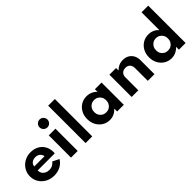

<svg xmlns="http://www.w3.org/2000/svg" viewBox="169 -1983 3123 3123"><g transform="rotate(-45 1730.0 -422.0)"><path d="M336.5 16Q253.5 16 187.8 -19.8Q122 -55.5 83.5 -117Q45 -178.5 45 -256Q45 -313 66.8 -362.5Q88.5 -412 127.5 -449.2Q166.5 -486.5 218 -507.2Q269.5 -528 329.5 -528Q409.5 -528 469.8 -494.8Q530 -461.5 563.8 -402.5Q597.5 -343.5 597.5 -265Q597.5 -258.5 597.2 -253.8Q597 -249 595.5 -236H203Q203 -197 220.8 -168Q238.5 -139 270.5 -122.8Q302.5 -106.5 345 -106.5Q385 -106.5 415.8 -122Q446.5 -137.5 475 -171.5L585.5 -116Q549.5 -54 483.5 -19Q417.5 16 336.5 16ZM208.5 -321H446.5Q441.5 -350.5 425.2 -372Q409 -393.5 384 -405Q359 -416.5 327.5 -416.5Q294 -416.5 268.5 -405Q243 -393.5 227.5 -372Q212 -350.5 208.5 -321Z M734 0V-512H887.5V0ZM811 -618.5Q786 -618.5 765.2 -630.8Q744.5 -643 732 -664Q719.5 -685 719.5 -710Q719.5 -735 732 -755.5Q744.5 -776 765.2 -788.2Q786 -800.5 811 -800.5Q836 -800.5 856.5 -788.2Q877 -776 889.2 -755.5Q901.5 -735 901.5 -710Q901.5 -685 889.2 -664Q877 -643 856.5 -630.8Q836 -618.5 811 -618.5Z M1068.5 0V-860H1222V0Z M1616 16Q1545.5 16 1487.8 -19.2Q1430 -54.5 1396.2 -116.2Q1362.5 -178 1362.5 -257Q1362.5 -334 1395 -395.2Q1427.5 -456.5 1484.8 -492.2Q1542 -528 1616 -528Q1670.5 -528 1717.8 -507.2Q1765 -486.5 1795 -449.5V-512H1948.5V0H1795V-67.5Q1760 -27 1714.5 -5.5Q1669 16 1616 16ZM1661.5 -114.5Q1701.5 -114.5 1732.5 -132.8Q1763.5 -151 1781 -183Q1798.5 -215 1798.5 -256Q1798.5 -297.5 1780.8 -329.2Q1763 -361 1732.2 -379.2Q1701.5 -397.5 1661.5 -397.5Q1622 -397.5 1591 -379.2Q1560 -361 1542 -329Q1524 -297 1524 -256Q1524 -215 1541.8 -183Q1559.5 -151 1590.5 -132.8Q1621.5 -114.5 1661.5 -114.5Z M2129 0V-512H2282.5V-455Q2312 -488 2356.2 -508Q2400.5 -528 2454 -528Q2513 -528 2557.8 -502.2Q2602.5 -476.5 2628 -430.8Q2653.5 -385 2653.5 -324V0H2500V-291.5Q2500 -346.5 2471.2 -377.2Q2442.5 -408 2392.5 -408Q2358.5 -408 2333.8 -394.2Q2309 -380.5 2295.8 -356.8Q2282.5 -333 2282.5 -303V0Z M3036 16Q2966.5 16 2909.2 -18.8Q2852 -53.5 2818 -115Q2784 -176.5 2784 -256Q2784 -334 2817 -395.2Q2850 -456.5 2907.8 -492.2Q2965.5 -528 3040 -528Q3094 -528 3140 -507.2Q3186 -486.5 3216.5 -449.5V-860H3370V0H3216.5V-67.5Q3182.5 -28 3136 -6Q3089.5 16 3036 16ZM3082 -114.5Q3122.5 -114.5 3153.5 -132.8Q3184.5 -151 3202.2 -183Q3220 -215 3220 -255.5Q3220 -296.5 3202.2 -328.5Q3184.5 -360.5 3153.5 -379Q3122.5 -397.5 3082.5 -397.5Q3043 -397.5 3012.2 -379Q2981.5 -360.5 2963.5 -328.2Q2945.5 -296 2945.5 -255Q2945.5 -214.5 2963 -182.8Q2980.5 -151 3011.5 -132.8Q3042.5 -114.5 3082 -114.5Z"/></g></svg>

Font: Spartan Thin
Style: Bold
Weight: 700
Version: Version 1.004